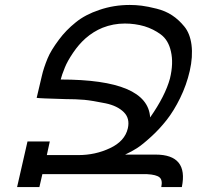

<svg xmlns="http://www.w3.org/2000/svg" viewBox="-20 -755 795 775"><path d="M707 -359Q682 -308 653 -271Q623 -233 591 -204Q555 -171 533 -157Q513 -144 485 -131H608Q741 -131 714 0H631Q637 -28 624 -39Q611 -50 574 -52H151L139 0H49L91 -184H181L169 -129H296Q365 -129 424 -157Q484 -185 496 -237Q505 -277 480 -302Q454 -328 406 -338Q352 -349 321 -352Q285 -355 244 -355Q136 -358 128 -360L149 -449Q156 -480 172 -519Q185 -551 218 -595Q246 -633 286 -665Q324 -696 381 -715Q439 -735 504 -735Q528 -735 552 -732Q576 -729 612 -720Q648 -711 675 -693Q701 -676 724 -648Q747 -620 753 -574Q759 -526 746 -469Q733 -412 707 -359ZM586 -281Q647 -368 666 -438Q681 -500 670 -547Q660 -593 629 -616Q599 -638 563 -649Q525 -660 484 -660Q437 -660 394 -643Q357 -628 325 -600Q298 -576 275 -542Q252 -508 242 -483Q229 -451 225 -434Q577 -434 586 -281Z"/></svg>

Font: Miedinger
Style: Italic
Weight: 400
Italic angle: -13°
Version: Version 001.000